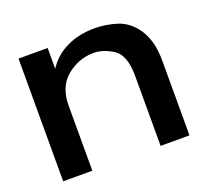

<svg xmlns="http://www.w3.org/2000/svg" viewBox="-95 -624 791 738"><g transform="rotate(-20 300.5 -255.0)"><path d="M164.1 -416Q164.1 -416 164.1 -459Q164.1 -501 164.1 -501Q164.1 -501 141.6 -501Q120.1 -501 95.7 -501Q75.2 -501 60.5 -501Q44.9 -501 44.9 -501Q44.9 -501 44.9 -436.5Q44.9 -371.1 44.9 -287.1Q44.9 -220.7 44.9 -155.3Q44.9 -89.8 44.9 -47.9Q44.9 -25.4 44.9 -11.7Q44.9 1 44.9 1Q44.9 1 67.4 1Q88.9 1 113.3 1Q133.8 1 148.4 1Q164.1 1 164.1 1Q164.1 1 164.1 -33.2Q164.1 -68.4 164.1 -112.3Q164.1 -167 164.1 -215.8Q164.1 -264.6 164.1 -264.6Q164.1 -342.8 212.9 -382.8Q262.7 -422.9 322.3 -422.9Q363.3 -422.9 403.3 -396.5Q443.4 -370.1 443.4 -285.2Q443.4 -285.2 443.4 -248Q443.4 -210.9 443.4 -163.1Q443.4 -104.5 443.4 -51.8Q443.4 1 443.4 1Q443.4 1 459 1Q473.6 1 493.2 1Q518.6 1 540 1Q561.5 1 561.5 1Q561.5 1 561.5 -54.7Q561.5 -110.4 561.5 -172.9Q561.5 -222.7 561.5 -261.7Q561.5 -300.8 561.5 -300.8Q561.5 -346.7 552.7 -379.9Q543 -413.1 527.3 -436.5Q497.1 -480.5 451.2 -496.1Q404.3 -510.7 359.4 -510.7Q293.9 -510.7 244.1 -486.3Q194.3 -462.9 164.1 -416Z"/></g></svg>

Font: umazing
Style: Display
Weight: 400
Designer: umazing